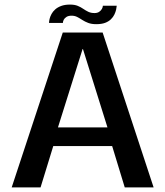

<svg xmlns="http://www.w3.org/2000/svg" viewBox="-20 -818 722 838"><path d="M31 0H157L212.5 -180.5H469.5L524.5 0H650.5L428 -676H254ZM233 -262 340.5 -604H342L449 -262ZM400 -712.5Q423 -712.5 438.5 -718.2Q454 -724 464 -733.8Q474 -743.5 479.2 -754.5Q484.5 -765.5 486.8 -775.8Q489 -786 489.5 -793H429Q429 -787 425 -779.5Q421 -772 413 -766.5Q405 -761 392.5 -761Q377 -761 365.5 -766.5Q354 -772 343.2 -779.5Q332.5 -787 319 -792.5Q305.5 -798 285.5 -798Q263 -798 247 -792Q231 -786 220.8 -776.8Q210.5 -767.5 204.8 -756.8Q199 -746 196.5 -735.8Q194 -725.5 194 -718H254.5Q254.5 -724.5 258.2 -731.8Q262 -739 270.2 -744.2Q278.5 -749.5 292.5 -749.5Q306 -749.5 316.8 -744Q327.5 -738.5 339 -731Q350.5 -723.5 365 -718Q379.5 -712.5 400 -712.5Z"/></svg>

Font: Anybody UltraCondensed Thin Medium
Style: Regular
Weight: 500
Version: Version 1.111